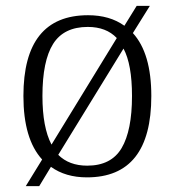

<svg xmlns="http://www.w3.org/2000/svg" viewBox="-20 -596 596 656"><path d="M124 -51Q60 -121 60 -268Q60 -544 281 -544Q355 -544 405 -508L447 -576H492L434 -483Q497 -414 497 -268Q497 10 277 10Q204 10 154 -26L114 40H68ZM379 -466Q343 -504 280 -504Q198 -504 161.5 -446Q125 -388 125 -268Q125 -161 156 -102ZM431 -268Q431 -376 402 -430L179 -67Q216 -30 278 -30Q360 -30 395.5 -90Q431 -150 431 -268Z"/></svg>

Font: Noto Serif Light
Style: Regular
Weight: 300
Designer: Monotype Design Team
Foundry: Monotype Imaging Inc.
Version: Version 1.001